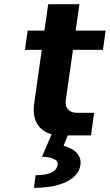

<svg xmlns="http://www.w3.org/2000/svg" viewBox="-20 -646 524 916"><path d="M226.1 -4.9H228Q179.2 -17.6 157 -55.9Q134.8 -94.2 143.1 -151.9L179.2 -408.2H99.1L111.8 -500H191.9L210 -626H358.9L340.8 -500H483.9L471.2 -408.2H328.1L293.9 -168Q290 -140.6 304.2 -124.3Q318.4 -107.9 347.2 -107.9H429.2L414.1 0H303.2L283.2 49.8Q287.1 50.8 293 52.2Q298.8 53.7 314 60.8Q329.1 67.9 340.1 77.1Q351.1 86.4 358.9 103.3Q366.7 120.1 363.8 140.1Q356.4 191.9 297.9 220.9Q239.3 250 142.1 250L149.9 189.9Q248 189.9 254.9 140.1Q257.8 121.1 235.4 111.6Q212.9 102.1 180.2 102.1Z"/></svg>

Font: Fivo Sans Modern
Style: Italic
Weight: 700
Designer: Alexander Slobzheninov
Foundry: Alexander Slobzheninov
Version: 1.0